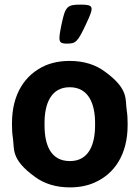

<svg xmlns="http://www.w3.org/2000/svg" viewBox="-20 -802 605 832"><path d="M32 -269V-259C32 -240 33 -221 36 -203C43 -156 26 -112 131 -36C170 -7 220 10 283 10C323 10 359 3 390 -11C477 -49 533 -134 533 -259V-269C533 -288 532 -307 529 -325C522 -372 539 -416 434 -492C395 -521 345 -538 282 -538C242 -538 207 -531 176 -518C88 -479 32 -394 32 -269ZM392 -269V-259C392 -176 365 -104 283 -104C199 -104 173 -175 173 -259V-269C173 -351 200 -424 282 -424C364 -424 392 -352 392 -269ZM247 -698C231 -621 233 -613 271 -613C309 -613 317 -621 353 -698C389 -774 387 -782 329 -782C271 -782 263 -774 247 -698Z"/></svg>

Font: Asimov Print
Style: A
Weight: 500
Designer: Google
Version: Version 2.000980: 2014